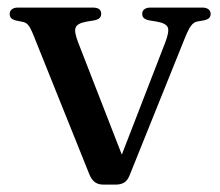

<svg xmlns="http://www.w3.org/2000/svg" viewBox="-20 -491 593 517"><path d="M293.1 6H257.4Q244.2 6 235.3 -0.7Q226.4 -7.4 220.8 -21.1L69.9 -396.8Q61.8 -416.9 55.9 -423.6Q50.1 -430.3 41.9 -431.9L23.3 -435.7Q13.6 -438.3 9.8 -442.5Q6.1 -446.7 6.1 -453.5Q6.1 -461.5 12.1 -466.1Q18.1 -470.6 28.5 -470.6H230Q252.5 -470.6 252.5 -453.8Q252.5 -447 248.3 -442.6Q244 -438.3 233.4 -436.1L212.7 -432.7Q188.2 -428.2 183.7 -416.9Q179.2 -405.7 190.5 -376.5L317.6 -50L294.2 -38.9L424.9 -376.5Q436.3 -405.9 431.8 -417.1Q427.3 -428.4 402.7 -432.7L382 -436.1Q371.6 -438.3 367.3 -442.5Q362.9 -446.7 362.9 -453.8Q362.9 -461.8 368.9 -466.2Q374.9 -470.6 385.4 -470.6H524.8Q535.2 -470.6 541.2 -466.1Q547.2 -461.5 547.2 -453.5Q547.2 -447.3 543.5 -442.9Q539.7 -438.5 528.8 -436.1L510.3 -432.9Q501 -430.9 493.7 -420.6Q486.3 -410.3 475.8 -383.6L328.9 -18.7Q323 -4.3 314 0.8Q304.9 6 293.1 6Z"/></svg>

Font: Fraunces
Style: Regular
Weight: 900
Version: Version 1.000;[b76b70a41]